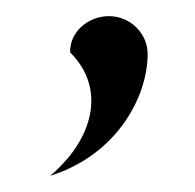

<svg xmlns="http://www.w3.org/2000/svg" viewBox="-20 -113 242 238"><path d="M42 105C125 79 163 7 163 -46C163 -72 141 -93 115 -93C89 -93 66 -73 67 -48C111 -4 95 54 53 95C49 99 47 101 42 105Z"/></svg>

Font: Charger Sport
Style: LitNrw
Weight: 300
Designer: Jasper
Foundry: Cannot Into Space Fonts
Version: Version 1.1